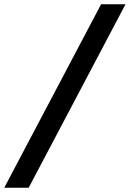

<svg xmlns="http://www.w3.org/2000/svg" viewBox="-30 -730 611 904"><path d="M446 -710H561L105 154H-10Z"/></svg>

Font: Codetta
Style: Bold Italic
Weight: 700
Italic angle: -11°
Designer: Ulrich Proeller
Foundry: PROSA GmbH
Version: Version 2.00;September 29, 2018;FontCreator 11.5.0.2427 64-b